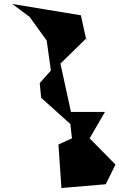

<svg xmlns="http://www.w3.org/2000/svg" viewBox="-20 -812 601 966"><path d="M129 -727 215 -608 236 -457 180 -394 187 -320 334 -188 342 -116 274 -85 289 134 512 115 561 16 431 -116 508 -249H337L284 -492L414 -619L416 -602L387 -735L42 -792Z"/></svg>

Font: Asimov Silicon
Style: Regular
Weight: 400
Designer: Google
Version: Version 2.000980; 2014